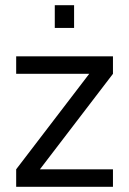

<svg xmlns="http://www.w3.org/2000/svg" viewBox="-20 -716 495 736"><path d="M42 -500H413V-433L133 -67H413V0H42V-67L322 -433H42ZM190 -609V-696H264V-609Z"/></svg>

Font: Titillium Web
Style: Regular
Weight: 400
Version: Version 1.001;PS 57.000;hotconv 1.0.70;makeotf.lib2.5.55311